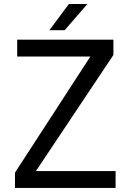

<svg xmlns="http://www.w3.org/2000/svg" viewBox="-20 -924 642 944"><path d="M297.9 -775.4 409.7 -904.3H318.8L222.7 -775.4ZM548.3 0V-83H156.7L537.6 -653.8V-729H64.5V-646H424.3L53.7 -75.2V0Z"/></svg>

Font: Hack Dev
Style: Regular
Weight: 400
Designer: Christopher Simpkins
Foundry: Christopher Simpkins
Version: Version 2.0315